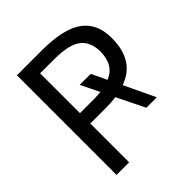

<svg xmlns="http://www.w3.org/2000/svg" viewBox="-200 -865 1001 1001"><g transform="rotate(-45 300.5 -365.0)"><path d="M331.1 -363.3 281.2 -465.8H362.3L402.3 -381.8Q480.5 -413.1 480.5 -512.7Q480.5 -584 435.5 -619.1Q390.6 -654.3 279.3 -654.3H177.7V-360.4H282.2Q316.4 -361.3 331.1 -363.3ZM519.5 -135.7H442.4L367.2 -289.1Q335 -284.2 289.1 -284.2H177.7V2H85V-732.4H271.5Q426.8 -732.4 499.5 -680.7Q572.3 -628.9 572.3 -520.5Q572.3 -352.5 438.5 -306.6Z"/></g></svg>

Font: Nasu
Style: Regular
Weight: 400
Designer: Ryoko NISHIZUKA (kana &amp; ideographs); Paul D. Hunt (Latin, Greek &amp; Cyrillic); Wenlong ZHANG (bopomofo); Sandoll C
Version: Version 2014.1215